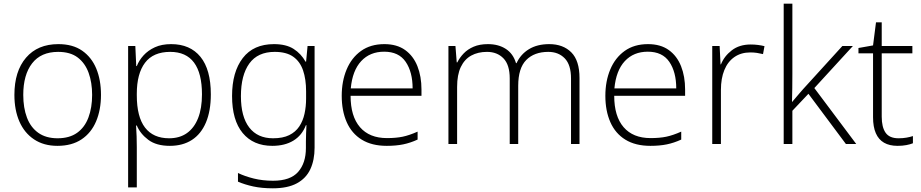

<svg xmlns="http://www.w3.org/2000/svg" viewBox="-20 -780 4991 1040"><path d="M527 -266Q527 -185 500.5 -122.5Q474 -60 421.5 -25Q369 10 291 10Q217 10 164.5 -25Q112 -60 85 -122Q58 -184 58 -266Q58 -394 121 -467.5Q184 -541 296 -541Q374 -541 425 -505.5Q476 -470 501.5 -408.5Q527 -347 527 -266ZM106 -266Q106 -196 126 -143Q146 -90 187.5 -60.5Q229 -31 292 -31Q356 -31 397.5 -60.5Q439 -90 459 -143.5Q479 -197 479 -266Q479 -333 460 -385.5Q441 -438 401 -468.5Q361 -499 295 -499Q202 -499 154 -437Q106 -375 106 -266Z M907 -541Q1010 -541 1066 -472Q1122 -403 1122 -269Q1122 -179 1095.5 -116.5Q1069 -54 1019.5 -22Q970 10 900 10Q827 10 783.5 -22.5Q740 -55 721 -100H717Q719 -72 720 -41.5Q721 -11 721 17V235H674V-531H713L718 -422H721Q733 -453 757.5 -480Q782 -507 819 -524Q856 -541 907 -541ZM902 -499Q810 -499 765.5 -440Q721 -381 721 -272V-264Q721 -147 765.5 -89Q810 -31 896 -31Q953 -31 992.5 -59Q1032 -87 1053 -140Q1074 -193 1074 -269Q1074 -383 1031 -441Q988 -499 902 -499Z M1464 -541Q1530 -541 1570.5 -515Q1611 -489 1635 -446H1638L1646 -531H1684V20Q1684 87 1661 136.5Q1638 186 1588 213Q1538 240 1458 240Q1398 240 1352 230Q1306 220 1269 204V157Q1306 175 1354.5 187Q1403 199 1459 199Q1553 199 1595 151Q1637 103 1637 22V-13Q1637 -36 1638 -57.5Q1639 -79 1640 -102H1637Q1616 -47 1569.5 -18.5Q1523 10 1455 10Q1352 10 1294.5 -59.5Q1237 -129 1237 -260Q1237 -390 1295 -465.5Q1353 -541 1464 -541ZM1468 -499Q1376 -499 1330.5 -436Q1285 -373 1285 -259Q1285 -148 1330 -89.5Q1375 -31 1459 -31Q1512 -31 1546.5 -48Q1581 -65 1601 -95Q1621 -125 1629.5 -164Q1638 -203 1638 -246V-285Q1638 -351 1621.5 -399Q1605 -447 1568 -473Q1531 -499 1468 -499Z M2062 -541Q2130 -541 2174.5 -509Q2219 -477 2241 -421.5Q2263 -366 2263 -295V-261H1879Q1879 -150 1930 -91Q1981 -32 2076 -32Q2125 -32 2161 -39.5Q2197 -47 2242 -67V-24Q2203 -6 2164 2Q2125 10 2075 10Q1994 10 1939.5 -23.5Q1885 -57 1858 -118.5Q1831 -180 1831 -261Q1831 -340 1857.5 -403.5Q1884 -467 1935.5 -504Q1987 -541 2062 -541ZM2061 -500Q1984 -500 1936.5 -449Q1889 -398 1880 -301H2215Q2215 -390 2177.5 -445Q2140 -500 2061 -500Z M2955 -541Q3030 -541 3074.5 -496.5Q3119 -452 3119 -357V0H3073V-355Q3073 -429 3039 -464Q3005 -499 2950 -499Q2874 -499 2830.5 -455Q2787 -411 2787 -315V0H2741V-355Q2741 -429 2707 -464Q2673 -499 2618 -499Q2569 -499 2532.5 -479Q2496 -459 2476 -417Q2456 -375 2456 -309V0H2409V-531H2447L2454 -442H2457Q2470 -468 2491.5 -490.5Q2513 -513 2545.5 -527Q2578 -541 2623 -541Q2680 -541 2720 -515Q2760 -489 2775 -438H2778Q2800 -486 2845 -513.5Q2890 -541 2955 -541Z M3490 -541Q3558 -541 3602.5 -509Q3647 -477 3669 -421.5Q3691 -366 3691 -295V-261H3307Q3307 -150 3358 -91Q3409 -32 3504 -32Q3553 -32 3589 -39.5Q3625 -47 3670 -67V-24Q3631 -6 3592 2Q3553 10 3503 10Q3422 10 3367.5 -23.5Q3313 -57 3286 -118.5Q3259 -180 3259 -261Q3259 -340 3285.5 -403.5Q3312 -467 3363.5 -504Q3415 -541 3490 -541ZM3489 -500Q3412 -500 3364.5 -449Q3317 -398 3308 -301H3643Q3643 -390 3605.5 -445Q3568 -500 3489 -500Z M4046 -539Q4067 -539 4086 -536.5Q4105 -534 4121 -530L4113 -487Q4096 -491 4080 -493.5Q4064 -496 4044 -496Q3994 -496 3958 -471Q3922 -446 3903.5 -400.5Q3885 -355 3885 -293V0H3838V-531H3878L3883 -431H3885Q3903 -476 3944 -507.5Q3985 -539 4046 -539Z M4272 -378Q4272 -340 4271.5 -303Q4271 -266 4270 -227Q4280 -239 4290 -250.5Q4300 -262 4310 -274Q4320 -286 4330 -297L4543 -531H4600L4391 -303L4618 0H4562L4359 -272L4272 -180V0H4225V-760H4272Z M4847 -31Q4871 -31 4890.5 -34.5Q4910 -38 4925 -43V-4Q4910 2 4889 6Q4868 10 4842 10Q4798 10 4768.5 -7Q4739 -24 4724 -58.5Q4709 -93 4709 -145V-491H4630V-520L4709 -534L4725 -659H4756V-531H4922V-491H4756V-148Q4756 -91 4777 -61Q4798 -31 4847 -31Z"/></svg>

Font: Noto Sans Syriac Eastern ExtraLight
Style: Regular
Weight: 250
Designer: Patrick Giasson and the Monotype Design Team
Foundry: Monotype Imaging Inc.
Version: Version 3.001